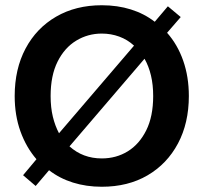

<svg xmlns="http://www.w3.org/2000/svg" viewBox="-20 -700 777 732"><path d="M368 12Q309 12 258 -4Q207 -20 167 -51L116 9L68 -32L119 -93Q80 -138 58 -199Q36 -260 36 -334Q36 -437 77.5 -515Q119 -593 194 -636.5Q269 -680 368 -680Q428 -680 479 -664Q530 -648 570 -617L620 -676L669 -635L617 -575Q657 -530 678.5 -468.5Q700 -407 700 -334Q700 -231 658.5 -153Q617 -75 542.5 -31.5Q468 12 368 12ZM368 -96Q423 -96 467 -123Q511 -150 537.5 -203Q564 -256 564 -334Q564 -377 555.5 -412.5Q547 -448 531 -476L245 -142Q296 -96 368 -96ZM173 -334Q173 -290 181.5 -255Q190 -220 205 -192L491 -526Q466 -549 434.5 -560.5Q403 -572 368 -572Q315 -572 270.5 -545Q226 -518 199.5 -465Q173 -412 173 -334Z"/></svg>

Font: Atkinson Hyperlegible Next SemiBold
Style: Regular
Weight: 600
Designer: Elliott Scott, Megan Eiswerth, Linus Boman, Theodore Petrosky, Letters from Sweden
Foundry: Applied Design Works, Letters from Sweden
Version: Version 2.001